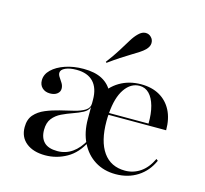

<svg xmlns="http://www.w3.org/2000/svg" viewBox="-99 -778 964 901"><g transform="rotate(15 383.0 -327.5)"><path d="M535.5 11.3Q478.2 11.3 435.1 -15.7Q391.9 -42.7 367.7 -91.5Q343.5 -140.3 343.5 -205.6Q343.5 -274.2 369 -323.8Q394.4 -373.4 439.9 -400.4Q485.5 -427.4 543.5 -427.4Q596 -427.4 633.5 -406Q671 -384.7 691.5 -345.2Q712.1 -305.6 712.1 -249.2H396L395.2 -258.1H624.2Q625 -306.5 614.9 -342.7Q604.8 -379 585.5 -398.8Q566.1 -418.5 538.7 -418.5Q496 -418.5 466.9 -376.2Q437.9 -333.9 432.3 -256.5V-254.8Q431.5 -246.8 431 -237.9Q430.6 -229 430.6 -218.5Q430.6 -121 467.7 -68.5Q504.8 -16.1 574.2 -16.1Q613.7 -16.1 647.2 -38.3Q680.6 -60.5 703.2 -107.3L711.3 -100.8Q687.9 -47.6 641.9 -18.1Q596 11.3 535.5 11.3ZM243.5 -22.6Q283.9 -22.6 315.7 -44.8Q347.6 -66.9 371 -110.5L343.5 -205.6V-262.9Q337.1 -244.4 316.1 -233.5Q295.2 -222.6 268.5 -213.3Q241.9 -204 216.5 -191.9Q191.1 -179.8 174.6 -158.9Q158.1 -137.9 158.1 -103.2Q158.1 -64.5 179 -43.5Q200 -22.6 243.5 -22.6ZM193.5 11.3Q135.5 11.3 101.2 -16.1Q66.9 -43.5 66.9 -91.9Q66.9 -129.8 86.7 -152.4Q106.5 -175 138.3 -188.3Q170.2 -201.6 205.2 -210.1Q240.3 -218.5 272.2 -226.2Q304 -233.9 323.8 -246.4Q343.5 -258.9 343.5 -280.6V-298.4Q343.5 -354.8 315.3 -384.7Q287.1 -414.5 233.1 -414.5Q200 -414.5 179 -404.8Q158.1 -395.2 158.1 -379.8Q158.1 -370.2 165.7 -359.3Q173.4 -348.4 180.6 -336.3Q187.9 -324.2 187.9 -310.5Q187.9 -295.2 175 -285.1Q162.1 -275 140.3 -275Q116.9 -275 102.4 -288.7Q87.9 -302.4 87.9 -325Q87.9 -354 111.7 -377Q135.5 -400 175.4 -413.7Q215.3 -427.4 264.5 -427.4Q319.4 -427.4 354.8 -408.5Q390.3 -389.5 408.1 -352.8Q425.8 -316.1 425.8 -262.1L375.8 -104Q346 -43.5 297.2 -16.1Q248.4 11.3 193.5 11.3ZM359.7 -482.3 355.6 -486.3Q385.5 -525.8 404.4 -556.5Q423.4 -587.1 437.9 -610.9Q452.4 -634.7 467.7 -649.2Q483.9 -665.3 500.8 -665.7Q517.7 -666.1 529 -654Q540.3 -642.7 539.9 -625.8Q539.5 -608.9 523.4 -592.7Q512.9 -582.3 497.2 -572.2Q481.5 -562.1 460.9 -549.6Q440.3 -537.1 414.9 -520.6Q389.5 -504 359.7 -482.3Z"/></g></svg>

Font: Playfair 144pt SemiExpanded Medium
Style: Regular
Weight: 500
Width: 6
Designer: Claus Eggers Sørensen
Foundry: Claus Eggers Sørensen
Version: Version 2.203